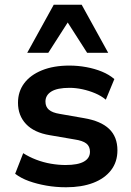

<svg xmlns="http://www.w3.org/2000/svg" viewBox="-20 -781 555 811"><path d="M259 10Q216 10 176 3Q136 -4 102.5 -16Q69 -28 44 -47L78 -134Q103 -118 133 -106.5Q163 -95 195 -89.5Q227 -84 257 -84Q309 -84 334.5 -98.5Q360 -113 360 -140Q360 -163 344.5 -175Q329 -187 295 -192L190 -210Q124 -221 90 -257Q56 -293 56 -347Q56 -394 82 -429Q108 -464 157 -484Q206 -504 273 -504Q309 -504 344.5 -497.5Q380 -491 410.5 -478.5Q441 -466 463 -447L427 -360Q408 -376 382 -387Q356 -398 328 -404Q300 -410 274 -410Q222 -410 197 -394.5Q172 -379 172 -352Q172 -330 186.5 -317.5Q201 -305 232 -300L335 -282Q406 -270 441 -236.5Q476 -203 476 -146Q476 -97 449 -62Q422 -27 373.5 -8.5Q325 10 259 10ZM95 -558 207 -761H325L437 -558H348L266 -686L184 -558Z"/></svg>

Font: Nunito Sans 10pt
Style: Bold
Weight: 700
Designer: Vernon Adams
Foundry: Vernon Adams
Version: Version 3.101;gftools[0.9.27]